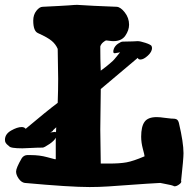

<svg xmlns="http://www.w3.org/2000/svg" viewBox="-61 -753 773 775"><path d="M165 -218.8Q165 -222.7 165.5 -229.5Q166 -236.3 166 -239.3L153.3 -227.5Q152.3 -222.7 141.6 -218.8H144.5Q148.4 -218.8 153.8 -219.7Q159.2 -220.7 161.1 -220.7Q163.1 -220.7 165 -218.8ZM-41 -188.5Q-41 -211.9 -16.1 -226.1Q8.8 -240.2 26.4 -240.2Q32.2 -240.2 36.1 -238.3Q40 -236.3 41 -234.4L43 -233.4Q128.9 -305.7 171.9 -337.9Q173.8 -390.6 173.8 -434.6Q173.8 -458 171.9 -555.7Q164.1 -574.2 147.9 -587.9Q131.8 -601.6 92.8 -619.1Q73.2 -627 73.2 -669.9Q73.2 -693.4 85.9 -709.5Q98.6 -725.6 111.3 -725.6Q149.4 -727.5 178.2 -729Q207 -730.5 218.3 -731.4Q229.5 -732.4 237.3 -732.9Q245.1 -733.4 250 -733.4Q254.9 -733.4 267.6 -732.4Q280.3 -731.4 317.9 -729.5Q355.5 -727.5 410.2 -725.6Q425.8 -724.6 442.9 -702.6Q460 -680.7 460 -653.3Q460 -630.9 444.8 -608.9Q429.7 -586.9 396.5 -586.9Q389.6 -586.9 379.9 -588.4Q370.1 -589.8 368.2 -589.8Q364.3 -589.8 355.5 -582.5Q346.7 -575.2 343.8 -565.4Q343.8 -547.9 344.2 -515.1Q344.7 -482.4 345.7 -467.8Q368.2 -484.4 379.4 -494.1Q390.6 -503.9 394.5 -507.3Q398.4 -510.7 408.2 -522.9Q418 -535.2 423.8 -542Q420.9 -541 417 -540.5Q413.1 -540 410.6 -539.6Q408.2 -539.1 405.8 -538.6Q403.3 -538.1 402.3 -538.1Q392.6 -538.1 398.4 -555.7Q403.3 -568.4 415.5 -576.7Q427.7 -585 434.6 -585Q456.1 -585 474.6 -585.9Q493.2 -586.9 495.1 -586.9Q504.9 -586.9 525.9 -580.1Q546.9 -573.2 550.8 -567.4Q552.7 -561.5 552.7 -559.6Q552.7 -543.9 535.6 -528.3Q518.6 -512.7 505.9 -512.7Q497.1 -512.7 495.1 -519.5L345.7 -393.6V-385.7Q345.7 -347.7 344.7 -305.7Q343.8 -263.7 343.8 -230.5Q343.8 -223.6 345.7 -92.8H378.9Q422.9 -92.8 449.7 -97.7Q476.6 -102.5 522.5 -122.1Q522.5 -127 515.6 -152.3Q508.8 -177.7 508.8 -201.2Q508.8 -242.2 522.5 -261.2Q536.1 -280.3 571.3 -280.3Q584 -280.3 604.5 -277.3Q625 -274.4 629.9 -274.4H632.8Q646.5 -274.4 652.3 -271Q658.2 -267.6 661.1 -256.8Q679.7 -177.7 679.7 -134.8Q679.7 -112.3 669.9 -22.5Q669.9 -21.5 670.4 -21.5Q670.9 -21.5 670.9 -20.5Q670.9 -14.6 661.1 -7.8Q651.4 -1 643.6 -1Q640.6 -1 638.7 -2.9L628.9 -5.9Q618.2 -7.8 605.5 -10.7Q592.8 -13.7 585.9 -14.6Q531.2 -11.7 472.7 -7.3Q414.1 -2.9 376.5 -0.5Q338.9 2 300.8 2Q220.7 2 39.1 -14.6Q25.4 -16.6 14.6 -31.7Q3.9 -46.9 3.9 -60.5Q3.9 -75.2 27.3 -115.2Q35.2 -126 47.9 -127H63.5Q98.6 -127 128.9 -118.7Q159.2 -110.4 160.2 -110.4H164.1V-197.3Q159.2 -185.5 138.2 -171.4Q117.2 -157.2 111.3 -157.2Q89.8 -157.2 64.9 -155.8Q40 -154.3 29.3 -154.3Q-19.5 -154.3 -24.4 -163.1Q-25.4 -164.1 -29.8 -167.5Q-34.2 -170.9 -37.6 -175.8Q-41 -180.7 -41 -188.5Z"/></svg>

Font: Essays1743
Style: Bold
Weight: 700
Designer: Based on the typeface in a 1743 English translation of the essays of Montaigne.  PostScript/TrueType font designed by Jo
Version: Version 002.100